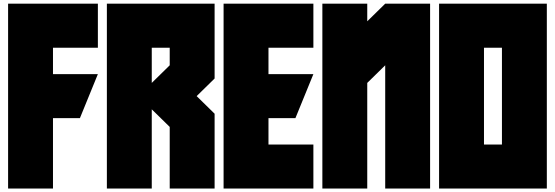

<svg xmlns="http://www.w3.org/2000/svg" viewBox="-20 -997 3078 1065"><path d="M24.9 -976.6H522.9V-732.4H273.9V-585.9H522.9L423.3 -341.8H273.9V48.8H24.9Z M921.4 -293 821.8 -390.6V48.8H572.8V-976.6H1170.4V-561.5L1070.8 -463.9L1170.4 -366.2V48.8H921.4ZM921.4 -634.8V-732.4H821.8V-537.1Z M1469.2 -341.8V-195.3H1718.3V48.8H1220.2V-976.6H1718.3V-732.4H1469.2V-585.9H1718.3L1618.7 -341.8Z M1768.1 -976.6H2017.1V-878.9L2116.7 -976.6H2365.7V48.8H2116.7V-634.8L2017.1 -537.1V48.8H1768.1Z M2664.6 -732.4V-195.3H2764.2V-732.4ZM2415.5 48.8V-976.6H3013.2V48.8Z"/></svg>

Font: Wilelessous
Style: Regular
Weight: 400
Designer: Kristopher Martin
Foundry: Kristopher Martin
Version: Version 1.0; ttfautohint (v1.8.4.7-5d5b)